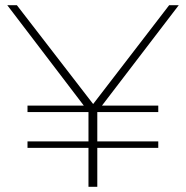

<svg xmlns="http://www.w3.org/2000/svg" viewBox="-20 -720 716 740"><path d="M669 -700H632L339 -319L45 -700H8L303 -313H86V-288H321V-175H86V-150H321V0H355V-150H590V-175H355V-288H590V-313H373Z"/></svg>

Font: Talent ExtraLight
Style: Regular
Weight: 200
Designer: Mike Powis
Version: Version 1.001;hotconv 1.0.109;makeotfexe 2.5.65596